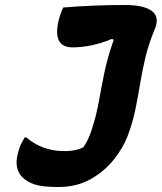

<svg xmlns="http://www.w3.org/2000/svg" viewBox="-20 -730 649 770"><path d="M241 -124Q283 -124 314 -139Q336 -169 351 -220Q367 -270 376.5 -323.5Q386 -377 398.5 -438Q411 -499 436 -570L429 -574Q386 -556 346 -548Q306 -540 272 -540Q232 -540 218 -564Q204 -588 212 -634Q216 -654 222 -671.5Q228 -689 234 -700Q296 -705 357.5 -707.5Q419 -710 480 -710Q557 -710 589 -686Q621 -662 601 -614Q576 -554 563 -499Q550 -444 541.5 -392Q533 -340 522.5 -289Q512 -238 492 -185Q474 -137 436 -89.5Q398 -42 342.5 -11Q287 20 215 20Q151 20 120 10Q89 0 69 -20Q54 -35 48.5 -58.5Q43 -82 52 -116Q58 -140 65 -153.5Q72 -167 79 -179H85Q119 -151 156 -137.5Q193 -124 241 -124Z"/></svg>

Font: Recursive Mn Csl St XBd
Style: Italic
Weight: 800
Italic angle: -15°
Monospace: yes
Version: Version 1.079;hotconv 1.0.112;makeotfexe 2.5.65598; ttfautoh